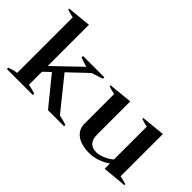

<svg xmlns="http://www.w3.org/2000/svg" viewBox="-84 -1104 1515 1515"><g transform="rotate(45 673.0 -347.0)"><path d="M664 -15V0H485L294 -235L237 -181V-35Q281 -28 316 -15V0H26V-15Q70 -32 105 -36V-656Q64 -665 36 -675V-685L237 -705V-245L457 -456Q450 -458 422.5 -466Q395 -474 378 -483V-498H616V-483Q602 -476 578 -469Q554 -462 546 -459Q520 -451 522 -452L366 -304L581 -37Q618 -30 664 -15Z M1329 -19V-8L1128 11V-48Q1093 -23 1047.5 -6.5Q1002 10 954 10Q866 10 815 -26.5Q764 -63 764 -129V-459Q720 -468 695 -478V-488L895 -508V-139Q895 -34 990 -34Q1019 -34 1058 -50Q1097 -66 1128 -93V-459Q1086 -468 1060 -478V-488L1259 -508V-36Q1286 -31 1329 -19Z"/></g></svg>

Font: Trirong SemiBold
Style: Regular
Weight: 600
Designer: Katatrad Team
Foundry: CadsonDemak
Version: Version 1.001